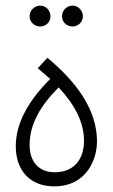

<svg xmlns="http://www.w3.org/2000/svg" viewBox="-20 -660 400 681"><path d="M238 -566C257 -566 274 -582 274 -602C274 -623 257 -640 238 -640C216 -640 200 -623 200 -602C200 -582 216 -566 238 -566ZM123 -566C143 -566 159 -582 159 -602C159 -623 143 -640 123 -640C102 -640 85 -623 85 -602C85 -582 102 -566 123 -566ZM172 1C287 1 325 -95 324 -161C323 -267 257 -365 148 -455L114 -418L158 -380C73 -295 36 -216 36 -141C36 -53 89 1 172 1ZM174 -49C117 -49 85 -87 85 -146C85 -218 122 -284 188 -350C246 -288 278 -225 278 -161C278 -98 245 -49 174 -49Z"/></svg>

Font: Noto Sans Arabic Cond Light
Style: Regular
Weight: 300
Width: 3
Designer: Monotype Design Team, Nadine Chahine, Nizar Qandah and Khaled Hosny
Foundry: Monotype Imaging Inc.
Version: Version 2.012